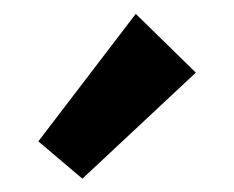

<svg xmlns="http://www.w3.org/2000/svg" viewBox="-20 -826 343 281"><path d="M36.1 -619.1 178.7 -805.7 266.6 -719.7 100.6 -564.5Z"/></svg>

Font: Reddit Sans Fudge ExtraBold
Style: Regular
Weight: 800
Designer: Stephen Hutchings
Foundry: Reddit
Version: Version 1.011